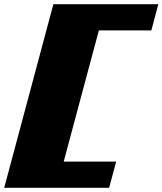

<svg xmlns="http://www.w3.org/2000/svg" viewBox="-20 -895 774 915"><path d="M0 0H500Q505.9 -21 516.8 -62.5Q527.8 -104 533.7 -125H283.7Q311.5 -229.5 367.4 -437.7Q423.3 -646 451.2 -750H701.2Q707 -771 718 -812.5Q729 -854 734.4 -875H234.4Q195.3 -729 117.2 -437.5Q39.1 -146 0 0Z"/></svg>

Font: Faithful 32x
Style: BoldOblique
Weight: 400
Foundry: Faithful Resource Pack
Version: Version 1.0; January 27, 2023